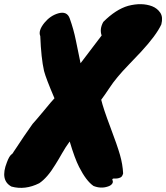

<svg xmlns="http://www.w3.org/2000/svg" viewBox="-54 -820 796 920"><path d="M332 -517 433 -650Q422 -681 441 -715Q501 -775 560 -792Q625 -809 675 -790Q700 -780 714 -759Q728 -738 719 -703Q695 -651 622 -572Q592 -540 562 -509Q532 -478 509.5 -451Q487 -424 469 -396.5Q451 -369 431 -342Q441 -300 474.5 -211.5Q508 -123 521 -77.5Q534 -32 536 11Q532 26 524 30Q516 34 507.5 35Q499 36 492 35.5Q485 35 484 41Q490 52 483 61Q476 70 462 74Q429 85 394 71Q359 47 325 -20Q304 -61 280 -142Q260 -115 244 -86.5Q228 -58 211 -31Q173 32 134 58Q66 92 1 74Q-55 44 -21 -42Q-10 -72 1 -80Q6 -85 6.5 -85Q7 -85 7.5 -86Q8 -87 10.5 -91.5Q13 -96 23 -110Q58 -164 102 -226L123 -250Q138 -268 155 -288Q195 -337 207 -349Q166 -445 157 -480Q143 -542 139 -647Q128 -673 159 -711Q187 -745 225 -756Q267 -768 280 -732Q299 -679 309.5 -626.5Q320 -574 332 -517Z"/></svg>

Font: Knewave
Style: Regular
Weight: 400
Designer: Tyler Finck
Foundry: Tyler Finck
Version: Version 1.001